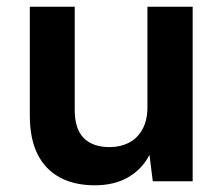

<svg xmlns="http://www.w3.org/2000/svg" viewBox="-20 -541 663 573"><path d="M263 12Q202 12 158.5 -11.5Q115 -35 92 -81Q69 -127 69 -196V-521H203V-213Q203 -156 230 -129Q257 -102 307 -102Q339 -102 364.5 -115Q390 -128 405 -155Q420 -182 420 -221V-521H555V0H436L426 -79Q405 -37 363.5 -12.5Q322 12 263 12Z"/></svg>

Font: DM Sans 10pt
Style: Bold
Weight: 700
Version: Version 4.004;gftools[0.9.30]